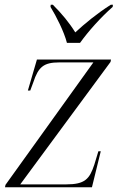

<svg xmlns="http://www.w3.org/2000/svg" viewBox="-20 -786 503 806"><path d="M261 -606H316C351 -655 403 -713 453 -757L454 -766H445C388 -730 336 -687 296 -650C270 -692 239 -729 202 -766H193L192 -757C216 -718 249 -653 261 -606ZM1 0H366L403 -151H393L376 -95C356 -34 336 -12 258 -12H65L444 -526L446 -536H135L97 -406H107L120 -441C141 -505 164 -524 228 -524H372L3 -10Z"/></svg>

Font: Noto Serif Display Light
Style: Italic
Weight: 300
Italic angle: -12°
Designer: Monotype Design Team
Foundry: Monotype Imaging Inc.
Version: Version 2.009